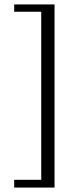

<svg xmlns="http://www.w3.org/2000/svg" viewBox="-20 -721 328 866"><path d="M44 90H166V-668H44V-701H226V125H44Z"/></svg>

Font: Taviraj Light
Style: Regular
Weight: 300
Designer: Katatrad Team
Foundry: CadsonDemak
Version: Version 1.001